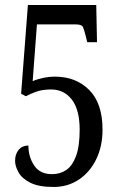

<svg xmlns="http://www.w3.org/2000/svg" viewBox="-20 -734 482 764"><path d="M193 10Q134 10 100.5 -7Q67 -24 53.5 -48.5Q40 -73 40 -94Q40 -121 54.5 -138Q69 -155 93 -155Q93 -110 116 -75.5Q139 -41 187 -41Q219 -41 243.5 -57.5Q268 -74 282.5 -113Q297 -152 297 -218Q297 -297 266 -337.5Q235 -378 183 -378Q149 -378 124 -369Q99 -360 83 -351L64 -361L91 -714H363L366 -566H327L322 -587Q315 -616 310 -626.5Q305 -637 281 -637H127L110 -411Q125 -418 149.5 -423.5Q174 -429 199 -429Q282 -429 335 -376Q388 -323 388 -218Q388 -152 363 -100.5Q338 -49 294 -19.5Q250 10 193 10Z"/></svg>

Font: Noto Serif Khmer ExtraCondensed
Style: Regular
Weight: 400
Width: 2
Designer: Danh Hong and the Monotype Design Team
Foundry: Monotype Imaging Inc.
Version: Version 2.004; ttfautohint (v1.8.4.7-5d5b)